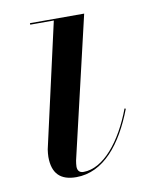

<svg xmlns="http://www.w3.org/2000/svg" viewBox="-62 -508 445 565"><g transform="rotate(-10 161.0 -225.0)"><path d="M299.5 -163 296 -164.5C261 -71 204.5 -1.5 145 -1.5C132 -1.5 127 -9.5 127 -20.5C127 -25.5 128 -32.5 129 -38.5L227.5 -460H65.5V-455.5H136L52.5 -85C51.5 -79 50.5 -68 50.5 -63C50.5 -13 74.5 10 121.5 10C203 10 261.5 -63 299.5 -163Z"/></g></svg>

Font: Bodoni* 36pt
Style: Italic
Weight: 400
Italic angle: -13°
Version: Version 2.3